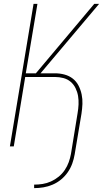

<svg xmlns="http://www.w3.org/2000/svg" viewBox="-20 -755 540 990"><path d="M156 215V197Q178 197 200 193.5Q222 190 243 180.5Q264 171 282.5 156Q301 141 314 121.5Q327 102 334.5 81Q342 60 346 38L380 -171Q384 -194 385 -216.5Q386 -239 382.5 -260Q379 -281 369.5 -300.5Q360 -320 344 -333.5Q328 -347 307 -352.5Q286 -358 264 -358H110L51 0H31L153 -735H173L113 -377H165L466 -735H491L189 -377H264Q289 -377 313 -370.5Q337 -364 355.5 -349.5Q374 -335 385 -313.5Q396 -292 401 -268Q406 -244 405 -219Q404 -194 400 -168L365 41Q361 65 352.5 88.5Q344 112 329.5 133Q315 154 295 170.5Q275 187 251.5 197Q228 207 204 211Q180 215 156 215Z"/></svg>

Font: Iosevka SS04 Thin
Style: Italic
Weight: 100
Italic angle: -9°
Monospace: yes
Designer: Belleve Invis
Foundry: Belleve Invis
Version: Version 19.0.0; ttfautohint (v1.8.4)